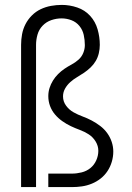

<svg xmlns="http://www.w3.org/2000/svg" viewBox="-20 -763 540 783"><path d="M66 0V-580Q66 -602 70 -623.5Q74 -645 84 -664.5Q94 -684 110 -700Q126 -716 146 -725.5Q166 -735 188 -739Q210 -743 232 -743Q264 -743 295 -732.5Q326 -722 347.5 -698.5Q369 -675 378 -643.5Q387 -612 387 -580Q387 -563 383 -546Q379 -529 370.5 -514.5Q362 -500 349.5 -488Q337 -476 323 -466.5Q309 -457 294.5 -448.5Q280 -440 267 -428.5Q254 -417 245.5 -402Q237 -387 237 -370Q237 -349 249.5 -332Q262 -315 280 -305Q298 -295 317 -288Q336 -281 354 -271.5Q372 -262 388.5 -249.5Q405 -237 417 -220.5Q429 -204 435.5 -184.5Q442 -165 442 -145Q442 -124 436 -103.5Q430 -83 418.5 -65.5Q407 -48 390.5 -35Q374 -22 354.5 -14Q335 -6 314.5 -3Q294 0 273 0H177V-55H273Q293 -55 313 -60Q333 -65 348.5 -77.5Q364 -90 372.5 -109Q381 -128 381 -148Q381 -168 370 -186Q359 -204 342 -215Q325 -226 306 -233Q287 -240 269 -248.5Q251 -257 234 -269Q217 -281 204 -296.5Q191 -312 184 -331Q177 -350 177 -371Q177 -388 182 -404Q187 -420 196 -434.5Q205 -449 217 -461Q229 -473 243 -482.5Q257 -492 272 -500Q287 -508 300 -519.5Q313 -531 319.5 -547Q326 -563 326 -579Q326 -600 321.5 -620.5Q317 -641 304 -657Q291 -673 271.5 -680.5Q252 -688 231 -688Q210 -688 189.5 -681Q169 -674 154 -658.5Q139 -643 133 -622Q127 -601 127 -580V0Z"/></svg>

Font: Iosevka SS18 Light
Style: Regular
Weight: 300
Monospace: yes
Designer: Belleve Invis
Foundry: Belleve Invis
Version: Version 25.1.1; ttfautohint (v1.8.4)